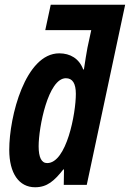

<svg xmlns="http://www.w3.org/2000/svg" viewBox="-20 -780 548 810"><path d="M128 10C179 10 209 -17 247 -65H250L249 0H346L508 -760H194L171 -653H365L349 -579C345 -556 339 -523 334 -487H331C314 -533 276 -555 230 -555C87 -555 19 -289 19 -148C19 -49 60 10 128 10ZM179 -92C155 -92 143 -116 143 -163C143 -243 183 -450 258 -450C286 -450 300 -428 300 -384C300 -302 261 -92 179 -92Z"/></svg>

Font: Noto Sans ExtraCondensed
Style: Bold Italic
Weight: 700
Width: 2
Italic angle: -12°
Designer: Monotype Design Team
Foundry: Monotype Imaging Inc.
Version: Version 2.013